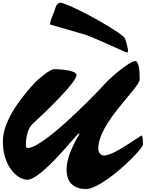

<svg xmlns="http://www.w3.org/2000/svg" viewBox="-20 -1293 1020 1343"><path d="M575.7 -1050.8C628.9 -1033.7 862.8 -925.8 865.2 -925.8C871.1 -925.8 875.5 -929.2 875.5 -936.5C875.5 -959 856 -1025.9 849.6 -1031.7C758.3 -1112.8 446.8 -1273.4 404.8 -1273.4C372.6 -1273.4 369.6 -1240.2 359.4 -1212.9C346.2 -1177.7 330.1 -1147 330.1 -1121.6ZM535.2 -357.9C535.2 -346.7 445.8 -223.6 445.8 -105C445.8 -7.3 507.3 29.3 581.1 29.3C698.2 29.3 980 -246.1 980 -283.2C980 -291.5 979.5 -345.2 971.7 -345.2C960 -345.2 778.3 -205.1 708 -205.1C682.1 -205.1 667.5 -229 667.5 -253.9C668 -436.5 957 -677.2 957 -737.3C957 -770.5 957 -866.2 924.8 -866.2C893.1 -866.2 768.1 -766.1 717.3 -710.4C596.7 -579.1 274.4 -257.8 174.3 -257.8C163.1 -257.8 161.1 -267.6 161.1 -279.3C161.1 -336.9 175.3 -396.5 207.5 -425.8C284.7 -496.6 515.1 -715.3 515.1 -767.6C515.1 -804.7 387.2 -809.1 356 -809.1C332.5 -809.1 251.5 -745.1 217.3 -707.5C157.2 -641.1 0 -464.8 0 -304.7C0 -134.8 94.7 -40 169.4 -35.6C272 -35.6 519.5 -360.8 532.2 -360.8C534.2 -360.8 535.2 -359.4 535.2 -357.9Z"/></svg>

Font: Bodega Script
Style: Medium
Weight: 500
Italic angle: 39.7°
Version: Version 001.000